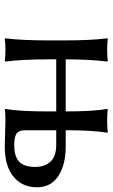

<svg xmlns="http://www.w3.org/2000/svg" viewBox="148 -621 476 812"><g transform="rotate(90 386.0 -215.0)"><path d="M530.8 -258.8V-254.9H599.1Q676.8 -254.9 724.4 -223.6Q772 -192.4 772 -133.8Q772 -70.3 726.8 -33.7Q681.6 2.9 599.1 2.9Q578.1 2.9 545.2 1.5Q512.2 0 491.2 0Q475.6 0 463.4 0.7Q451.2 1.5 446.3 2L441.9 2.9L440.9 0Q451.2 -63.5 451.2 -179.2V-214.8H231V-180.2Q231 -77.6 240.2 0L237.8 2.9Q219.7 0 190.9 0Q162.1 0 144 2.9L142.1 0Q150.9 -69.8 150.9 -180.2V-250Q150.9 -360.4 142.1 -430.2L144 -433.1Q162.6 -430.2 190.9 -430.2Q219.7 -430.2 237.8 -433.1L240.2 -430.2Q231 -354 231 -254.9H451.2Q451.2 -368.2 440.9 -430.2L441.9 -433.1Q456.1 -430.2 491.2 -430.2Q506.3 -430.2 518.3 -430.9Q530.3 -431.6 534.7 -432.6L539.1 -433.1L541 -430.2Q530.8 -363.3 530.8 -258.8ZM686 -126Q686 -165.5 663.8 -190.2Q641.6 -214.8 591.8 -214.8H530.8V-83Q530.8 -57.1 544.9 -47.1Q559.1 -37.1 594.2 -37.1Q614.7 -37.1 629.9 -40.8Q645 -44.4 658.4 -53.7Q671.9 -63 679 -81.3Q686 -99.6 686 -126Z"/></g></svg>

Font: Linear Smooth
Style: Regular
Weight: 400
Designer: Philipp H. Poll, Flanker
Foundry: Philipp H. Poll, reworked by Flanker
Version: Version 1.061 | FøM Fix